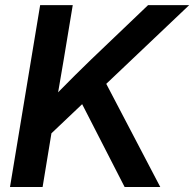

<svg xmlns="http://www.w3.org/2000/svg" viewBox="-20 -748 777 768"><path d="M141.1 -172.4 162.1 -326.2Q191.9 -357.9 221.4 -387.9Q251 -418 281 -447.8Q311 -477.5 343.3 -508.8L572.3 -727.5H736.8L371.1 -380.4L361.3 -381.3ZM20 0 140.6 -727.5H271L234.9 -509.8L205.1 -335.4L195.3 -272.9L150.4 0ZM478.5 0 302.2 -343.8 389.2 -442.9 621.1 0Z"/></svg>

Font: Inter 28pt SemiBold
Style: Italic
Weight: 600
Italic angle: -9.3988°
Designer: Rasmus Andersson
Foundry: rsms
Version: Version 4.001;git-66647c0bb